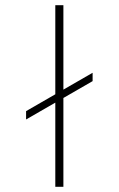

<svg xmlns="http://www.w3.org/2000/svg" viewBox="-20 -716 455 736"><path d="M80 -290 335 -437V-405L80 -258ZM192 0V-696H223V0Z"/></svg>

Font: Outfit Thin
Style: Regular
Weight: 100
Designer: Rodrigo Fuenzalida
Foundry: fragTYPE
Version: Version 1.100;gftools[0.9.27]